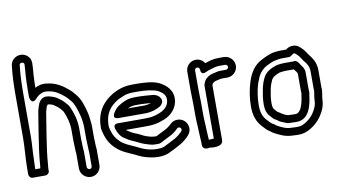

<svg xmlns="http://www.w3.org/2000/svg" viewBox="-81 -966 2138 1217"><g transform="rotate(-10 988.0 -358.0)"><path d="M76 -88C76 -100.7 77 -105.5 77 -112C77 -154.2 83 -205.3 83 -256V-551C83 -583.2 84.5 -615.1 86 -644.8C87.1 -669.3 89 -677.6 90.9 -700.9L91.9 -713.2C93.1 -733.7 125.3 -730.3 123.1 -711.5L122.1 -699.1C122 -698.4 122 -697.5 122 -697C122 -678.9 119.4 -669 118 -643.3C116.6 -613.6 115 -584.9 115 -552V-503C115 -503 122.6 -450.3 157.7 -485.3C161.2 -488.8 165.2 -493.2 168.2 -496.8C186.4 -513.2 209.2 -522.9 230.9 -520.2L246.4 -518.3C286.3 -511.3 313.5 -492.2 342.1 -467.7C353 -459 363 -445.6 373.6 -434.1C391.7 -414.4 405.8 -372.5 415.8 -332.7C421.5 -311.8 426 -281.2 426 -255V-186C426 -170.8 428 -140.4 428 -129C428 -109.8 430 -98.6 430 -90V-4C430 4.6 422.3 12 414.5 12C406.1 12 398 3.8 398 -4V-103C398 -111.5 396 -119 396 -129C396 -144.9 394 -173.4 394 -186V-253C394 -308.6 378.1 -357.4 360.8 -396.2C357.8 -403.1 354 -408 349.2 -414.1L335 -430.2C322.3 -445.5 305 -457.9 290.9 -466.8C280.5 -474.2 269 -479.2 257.6 -481.9C245 -486.6 234.3 -489 222 -489C187.7 -489 171.4 -455.4 168.6 -443.6C166.6 -434.7 158.8 -419.2 156.3 -399.7C148.1 -354.5 142.2 -307.3 133.3 -257.1C123.6 -194.1 113.7 -129.1 109.1 -62.9C108.2 -56.9 107.5 -51.1 107.2 -47H75V-60C75 -67.6 76 -77.6 76 -88ZM25 -60V-22C25 -11.3 34.9 3 50 3H132C142.7 3 157 -6.9 157 -22V-41C157 -43.1 158.5 -51.9 158.9 -58.3C163.2 -122.4 172.8 -184.9 182.7 -248.9C191.6 -299.8 197.8 -348.7 205.6 -391.5C207.6 -402.6 210.8 -408.5 216.4 -428.4C218.2 -431.1 221.5 -435.3 224.8 -438.3C240.5 -435.4 252.7 -432.7 262.5 -425.7C276.4 -415.7 287.9 -408.7 297 -397.8L310.8 -382C311.7 -380.8 313.3 -378.6 315.7 -374.7C330.6 -340.7 344 -298.4 344 -253V-186C344 -170.1 346 -141.6 346 -129C346 -119.2 346.6 -110.1 348 -101V-4C348 32.7 378.8 62 414.5 62C450.8 62 480 31.9 480 -4V-88.9C481.2 -103.7 478 -120.5 478 -129C478 -143.7 476 -174 476 -186V-255C476 -263.7 475.3 -271.9 473.8 -281.9C472.1 -302.3 469.9 -324.4 464.2 -345.3C454.3 -385.1 440.6 -434.3 411.1 -467.1C401.9 -479 389.1 -493.9 373.9 -506.3C344.3 -531.6 307 -558.9 253.6 -567.7L237.9 -569.7C211.1 -574.4 185.4 -566.7 165 -555.6C165.1 -584.3 166.6 -612.4 168 -640.7C169.1 -661.8 171.9 -672.7 172 -695.9C174 -720.5 172.4 -738.4 157.2 -755.6C130.7 -785.6 87.9 -782.5 63 -760.2C51.4 -749.7 43.1 -734 42.1 -716.8L41.1 -705.1C39.4 -684.4 37.2 -673.9 36 -647.2C34.5 -617.6 33 -584.6 33 -551V-256C33 -190.8 25 -126.5 25 -60Z M942 -337C942 -341.9 940 -347.5 938 -350.6C922.2 -383.9 880.2 -382 872.9 -382.8C861.5 -384.3 816.5 -387 802 -387H774C726 -387 695.1 -369.7 668.8 -353.2C655.6 -345 645 -333.8 635.3 -318.6C635.3 -318.6 601.4 -275 652 -275L833 -275C833.8 -275 834.9 -275.1 835.5 -275.1C869.1 -278.5 895.8 -286.5 920.9 -301.6C927.6 -305.6 942 -318.9 942 -337ZM869.9 -332.7C860.1 -329.4 848.6 -326.8 831.7 -325L720 -325C734.4 -332 750.1 -337 774 -337H802C813.5 -337 862.4 -334.1 869.9 -332.7ZM812 -243H642C642 -243 606.2 -246.4 618.3 -210.1C626.4 -185.8 641 -157.4 667.9 -142.6C682.8 -132.1 698.4 -122.7 717.2 -115.6C731.4 -110.3 761.4 -92.9 784.1 -85.3C790.3 -83.2 796.1 -81.4 801 -80L817.9 -75C827.9 -72.1 836.7 -70 852 -70H871C887.4 -70 902.4 -81.7 908.2 -84.6L945.7 -103.4C970.8 -114.7 988.5 -129.1 1004.7 -145.3C1008.3 -148.9 1010.9 -150 1016 -150C1024.6 -150 1032 -142.6 1032 -134C1032 -128.8 1030 -125.3 1020.3 -115.7C1010.1 -105.4 994.2 -93.1 981.7 -85.8C955.7 -71.6 928.9 -58.4 903.4 -45.7C881.8 -36.8 835.8 -37.7 808.3 -45.2L792.6 -49.1C779.2 -53.2 765.3 -58.3 755.2 -63.4L732.9 -74.5C688.4 -95.3 656.4 -106 630.7 -131.7C610.4 -151.9 595.3 -172.8 586.1 -207.8C582.3 -220.4 580.6 -229.6 580 -235.9C580.3 -318.9 616.8 -359.5 669.4 -391.3C680.6 -397.3 699.9 -404.3 714.8 -411C727.5 -415.9 751.4 -419 774 -419H802C851.5 -419 899.4 -412.4 925.8 -400.6C958 -383.1 979.3 -364.3 972.4 -324.5C965.8 -289.7 936.5 -268.9 900.1 -256.7L882.8 -250.9C868.3 -247 853.1 -244 838 -244C829.3 -244 820.7 -243 812 -243ZM1016 -200C998.5 -200 981.7 -193.1 969.3 -180.7C955.3 -166.6 941.4 -157.1 923.8 -148.4L885.8 -129.4C876.2 -124.6 872.1 -121.7 867.4 -120H853.2C843.7 -120.9 841.9 -121.5 830.6 -123.4L815 -128C810.5 -129.3 805.7 -130.8 799.9 -132.7C787.9 -136.7 758.9 -154.7 734.2 -162.6C721.9 -167.3 708 -175.5 695.5 -184.3C691.2 -187.4 688.1 -188.3 683.6 -193H812C842.4 -193 874.3 -195.4 897.9 -203.3L915.3 -209.1C962.6 -222.3 1010.6 -257.8 1021.6 -315.5C1034.1 -387.4 985 -425.5 948.9 -445C911.9 -464.9 854.7 -469 802 -469H774C720.3 -469 683 -455.7 644.6 -434.7C580.3 -396.2 530 -337.4 530 -235C530 -221.7 533.1 -210.7 537.9 -194.2C548.6 -154.4 567.8 -121.6 595.7 -95.9C630.7 -61.4 670.5 -48.4 711.1 -29.5L732.8 -18.6C747.3 -11.4 764.5 -4.6 779.9 -0.7L795.6 3.2C831.6 12.8 885.7 16.6 924 -0.1C951.8 -12.3 978.7 -27.2 1006.3 -42.2C1024.7 -52.9 1041.8 -66.4 1055.7 -80.3C1065.3 -89.9 1082 -106.9 1082 -134C1082 -170.4 1052.4 -200 1016 -200Z M1187 -107C1187 -116.2 1186.6 -126.1 1185.9 -135.6L1184 -169.4C1183.3 -181.5 1183 -192.6 1183 -202V-283C1183 -313.3 1181 -338.9 1181 -365V-488C1181 -496.6 1188.4 -504 1197 -504C1204.6 -504 1212.5 -496.9 1213 -487.5C1213 -487.5 1211.1 -447.6 1249.2 -466.6C1267 -475.6 1290 -481.2 1313.6 -487.6C1323.9 -489.4 1331 -490 1340 -490H1375C1382.6 -490 1391 -481.7 1391 -474C1391 -466.3 1382.6 -458 1375 -458H1340C1323 -458 1309.7 -454.2 1299.8 -451.5C1269.4 -446.5 1235.9 -429.8 1226 -394.9C1224.7 -390.4 1223 -385.3 1223 -381V-41.9C1210.6 -40.6 1197.3 -40.2 1190.9 -40C1190.2 -57.2 1187 -92.8 1187 -107ZM1141 -33.5V-18C1141 23.6 1186.5 10 1186.5 10C1186.5 10 1273 26.5 1273 -24V-376.7C1276.1 -388.2 1286.2 -399.1 1308.5 -402.3C1322.3 -404.2 1328.2 -408 1340 -408H1375C1410.6 -408 1441 -437.8 1441 -474C1441 -510.2 1410.7 -540 1375 -540H1340C1305.5 -540 1280.8 -531.7 1252.9 -522.2C1242.6 -538.9 1221.9 -554 1197 -554C1160.7 -554 1131 -524.4 1131 -488V-365C1131 -336.3 1133 -310.9 1133 -283V-202C1133 -191.4 1133.3 -179.8 1134 -166.6L1136.1 -132.4C1136.7 -123.2 1137 -115.1 1137 -107C1137 -92.3 1140 -57 1140 -49C1140 -43.6 1141 -41.7 1141 -33.5Z M1869 -243V-355C1869 -379.2 1854.8 -394.3 1850.3 -400.5C1839.5 -415.8 1828.6 -441.9 1805.9 -436.3C1805.2 -436.1 1804.6 -436 1804 -436H1745C1732.3 -436 1714.5 -434.4 1705.1 -432.5L1695.1 -430.5C1694.1 -430.3 1692.8 -430 1692.1 -429.7C1662 -419.7 1625.4 -403.6 1607.6 -368.2C1597.9 -348.7 1590.3 -329.1 1584.5 -301.9C1578.3 -269 1572 -240 1572 -199C1572 -168.3 1578.2 -141.5 1598.3 -121.3C1602.9 -116.8 1607.5 -110.1 1615.3 -102.3C1620.9 -96.8 1631.8 -92 1637.3 -88.4C1651.4 -75.3 1666.6 -70.6 1678.3 -66C1690.4 -60.6 1698.8 -56 1712 -56H1724C1733.3 -55.3 1739.2 -55 1745 -55H1759C1848.3 -55 1861.2 -163.6 1867.6 -211.4C1869 -217.3 1870 -221.8 1870 -228C1870 -233.1 1869 -238.7 1869 -243ZM1819 -355V-243C1819 -237.6 1819.1 -235 1819.9 -227.4C1819.7 -226.4 1818.5 -221.6 1818.2 -219.3C1809.9 -157 1794.7 -105 1759 -105H1745C1741.6 -105 1732.9 -106 1725 -106H1714.6C1684.5 -112.7 1668.7 -128.6 1648.5 -140C1645.7 -143.1 1640.4 -150 1633.7 -156.7C1626.4 -164 1622 -173.8 1622 -199C1622 -234.5 1627 -257.6 1633.5 -292.1C1638 -312.7 1643.8 -326.5 1652.6 -346.3C1659.6 -359.7 1679.3 -372.5 1706.5 -381.8C1715.4 -383.6 1735.7 -386 1745 -386H1798.5C1802.9 -379.6 1819 -360.9 1819 -355ZM1724 -24C1684.7 -24 1662.3 -37.2 1631.4 -52.7C1626.4 -56.3 1618.8 -64 1605.2 -70.4C1596 -76.2 1588.6 -85.8 1575.7 -98.7C1553.5 -120.9 1540 -149.9 1540 -199C1540 -250.8 1548.3 -297.9 1560.9 -338.6C1564.2 -349.4 1572.8 -366.2 1578.1 -381.3C1591 -405.9 1610.9 -427 1634.5 -438.8C1643.1 -443.4 1651.3 -447.4 1659.5 -450.9L1682.7 -460.1C1702.4 -464.9 1722.7 -468 1745 -468H1782C1800.8 -468 1810.6 -495.8 1826.2 -481.4L1835.2 -473.5C1847.1 -462.5 1851.8 -454.3 1862.3 -438.4C1867 -430.2 1871.2 -425.6 1874.4 -422.3C1890.1 -402.8 1901 -383.4 1901 -355V-243C1901 -239 1901.4 -235.1 1901.9 -231C1901.3 -217.7 1894 -189 1894 -168.5C1894 -137.6 1880 -111.7 1864.4 -88.1C1850.9 -69.3 1832.9 -52.7 1813.4 -40.8C1794.2 -29 1781.9 -23 1759 -23H1745C1741.6 -23 1732.6 -24 1724 -24ZM1951 -243V-355C1951 -399.2 1931.4 -431.6 1912.3 -454.8C1908.8 -459.2 1907 -461.5 1904.8 -464.9C1894.6 -480.2 1886.8 -493.9 1868.8 -510.5L1859.7 -518.6C1834.2 -542 1795.5 -537.9 1772.1 -518H1745C1717 -518 1686.2 -515.4 1665.7 -507.2L1640.4 -497.1C1629.7 -492.5 1622.1 -488.9 1611.5 -483.2C1559.5 -456.7 1531.4 -412.7 1513.1 -353.4C1499.2 -308.2 1490 -256.2 1490 -199C1490 -139.8 1508.2 -95.5 1540.3 -63.3C1550.3 -53.4 1561.5 -37.8 1581.6 -26.3C1587.1 -23.2 1593 -16 1607.8 -8.6C1637.1 6 1670.1 25.7 1723.1 26C1730.7 26.5 1739.8 27 1745 27H1759C1793.5 27 1818 15 1839.6 1.8C1865.1 -13.8 1888 -35 1905.6 -59.9C1923.4 -86.5 1944 -121.9 1944 -168.5C1944 -178.3 1952 -210.8 1952 -233C1952 -236 1951 -239.9 1951 -243Z"/></g></svg>

Font: HoneyBee
Style: Str
Weight: 700
Foundry: Cannot Into Space Fonts
Version: Version 0.89